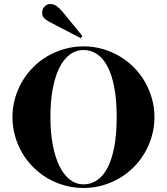

<svg xmlns="http://www.w3.org/2000/svg" viewBox="-20 -915 831 956"><path d="M749 -332Q749 -283.2 736.3 -238.3Q723.6 -193.4 700.7 -154.1Q677.7 -114.7 645.5 -82.5Q613.3 -50.3 574 -27.3Q534.7 -4.4 489.7 8.3Q444.8 21 396 21Q347.2 21 301.8 8.3Q256.3 -4.4 217 -27.3Q177.7 -50.3 145.5 -82.5Q113.3 -114.7 90.3 -154.1Q67.4 -193.4 54.7 -238.3Q42 -283.2 42 -332Q42 -380.4 54.7 -425Q67.4 -469.7 90.3 -509Q113.3 -548.3 145.5 -580.6Q177.7 -612.8 217 -635.7Q256.3 -658.7 301.8 -671.4Q347.2 -684.1 396 -684.1Q444.8 -684.1 489.7 -671.4Q534.7 -658.7 574 -635.7Q613.3 -612.8 645.5 -580.6Q677.7 -548.3 700.7 -509Q723.6 -469.7 736.3 -425Q749 -380.4 749 -332ZM561 -332Q561 -417 549.1 -479.7Q537.1 -542.5 515.4 -583.7Q493.7 -625 463.1 -645.5Q432.6 -666 396 -666Q358.4 -666 327.9 -643.6Q297.4 -621.1 275.9 -578.1Q254.4 -535.2 242.7 -473.1Q231 -411.1 231 -332Q231 -255.4 242.7 -193.6Q254.4 -131.8 275.9 -88.1Q297.4 -44.4 327.9 -20.8Q358.4 2.9 396 2.9Q432.6 2.9 463.1 -17.6Q493.7 -38.1 515.4 -79.6Q537.1 -121.1 549.1 -184.1Q561 -247.1 561 -332ZM224.1 -807.1Q207.5 -816.4 198.7 -825.7Q189.9 -835 189.9 -852.1Q189.9 -870.1 201.9 -882.6Q213.9 -895 231.9 -895Q247.1 -895 261.2 -885.3Q275.4 -875.5 291 -856.9L390.1 -735.8L381.8 -725.1Z"/></svg>

Font: Purple Purse
Style: Regular
Weight: 400
Designer: Astigmatic (AOETI)
Foundry: Astigmatic (AOETI)
Version: Version 1.000